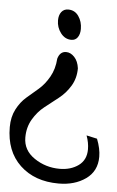

<svg xmlns="http://www.w3.org/2000/svg" viewBox="-52 -577 481 789"><g transform="rotate(5 188.5 -182.0)"><path d="M317.4 -31.2 361.3 -21.5Q377 18.6 377 51.8Q377 111.3 331.5 143.6Q286.1 175.8 219.7 175.8Q121.1 175.8 60.5 118.7Q0 61.5 0 -38.1Q0 -80.1 16.6 -111.8Q33.2 -143.6 57.1 -164.1Q81.1 -184.6 105.5 -205.6Q129.9 -226.6 148.4 -259.3Q167 -292 169.9 -335Q178.7 -365.2 204.1 -365.2Q222.7 -365.2 238.3 -348.6Q253.9 -332 257.8 -302.7Q257.8 -261.7 238.3 -229.5Q218.8 -197.3 190.4 -175.3Q162.1 -153.3 134.3 -131.3Q106.4 -109.4 86.9 -76.2Q67.4 -43 67.4 -1Q67.4 51.8 114.3 83.5Q161.1 115.2 218.8 115.2Q264.6 115.2 296.4 92.3Q328.1 69.3 328.1 25.4Q328.1 -2 317.4 -31.2ZM220.7 -417Q194.3 -417 176.8 -439.9Q159.2 -462.9 159.2 -492.2Q159.2 -513.7 169.4 -526.9Q179.7 -540 197.3 -540Q224.6 -540 240.2 -517.6Q255.9 -495.1 255.9 -464.8Q255.9 -443.4 246.6 -430.2Q237.3 -417 220.7 -417Z"/></g></svg>

Font: Neucha
Style: Regular
Weight: 400
Designer: Jovanny Lemonad
Foundry: Jovanny Lemonad
Version: Version 001.001